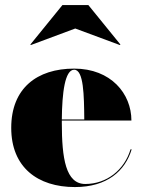

<svg xmlns="http://www.w3.org/2000/svg" viewBox="-20 -748 578 778"><path d="M285 -632.5 465.5 -565.5 468 -567.5 338 -727.5H233L103 -567.5L105 -565.5ZM513.5 -143H509C484 -59.5 412.5 -2.5 325.5 -2.5C246.5 -2.5 230.5 -106 230.5 -250C230.5 -253 230.5 -256.5 230.5 -259.5H512.5C512.5 -368.5 429.5 -470 280.5 -470C129.5 -470 25.5 -390 25.5 -230C25.5 -70 132.5 10 283.5 10C414.5 10 487.5 -56 513.5 -143ZM280.5 -465.5C319.5 -465.5 320.5 -361 321.5 -264H230.5C231.5 -372 243 -465.5 280.5 -465.5Z"/></svg>

Font: Bodoni* 36pt Fatface
Style: Regular
Weight: 900
Version: Version 2.3